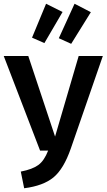

<svg xmlns="http://www.w3.org/2000/svg" viewBox="-28 -990 569 1025"><path d="M218 -970 306 -926 209 -760 143 -789ZM370 -970 457 -925 352 -756 286 -786ZM521 -691 350 -197Q312 -88 257.5 -43Q203 2 101 15L83 -74Q145 -86 176.5 -109Q208 -132 229 -186H186L-8 -691H123L266 -261L392 -691Z"/></svg>

Font: Fira Sans Condensed Medium
Style: Regular
Weight: 500
Width: 3
Designer: Carrois Corporate & Edenspiekermann AG
Foundry: Carrois Corporate GbR & Edenspiekermann AG
Version: Version 4.203;PS 004.203;hotconv 1.0.88;makeotf.lib2.5.64775